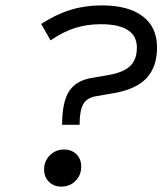

<svg xmlns="http://www.w3.org/2000/svg" viewBox="-20 -682 620 714"><path d="M211 -218Q211 -302 236.5 -342Q262 -382 320 -392L384 -403Q440 -413 464.5 -437Q489 -461 489 -505Q489 -592 354 -592Q304 -592 259.5 -578Q215 -564 168 -532L133 -593Q189 -629 243 -645.5Q297 -662 358 -662Q457 -662 510.5 -621.5Q564 -581 564 -506Q564 -433 524.5 -391Q485 -349 400 -335L336 -324Q303 -318 289.5 -294.5Q276 -271 276 -218ZM208 12Q180 12 162 -6Q144 -24 144 -52Q144 -83 165.5 -104.5Q187 -126 218 -126Q246 -126 264 -108.5Q282 -91 282 -62Q282 -31 261 -9.5Q240 12 208 12Z"/></svg>

Font: Sometype Mono
Style: Italic
Weight: 400
Italic angle: -12°
Monospace: yes
Designer: Ryoichi Tsunekawa
Foundry: Dharma Type
Version: Version 1.000; ttfautohint (v1.8.3)